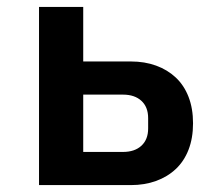

<svg xmlns="http://www.w3.org/2000/svg" viewBox="-20 -536 640 556"><path d="M93 -516H221V-358H359Q399 -358 432 -346Q465 -334 489 -311.5Q513 -289 526 -255.5Q539 -222 539 -179Q539 -136 526 -102.5Q513 -69 489 -46.5Q465 -24 432 -12Q399 0 359 0H93ZM336 -96Q370 -96 389.5 -114Q409 -132 409 -164V-194Q409 -226 389.5 -244Q370 -262 336 -262H221V-96Z"/></svg>

Font: IBM Plex Mono SemiBold
Style: Regular
Weight: 600
Monospace: yes
Designer: Mike Abbink, Paul van der Laan, Pieter van Rosmalen
Foundry: Bold Monday
Version: Version 2.3